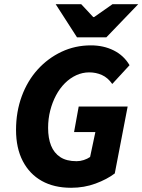

<svg xmlns="http://www.w3.org/2000/svg" viewBox="-20 -878 675 910"><path d="M317 12Q236 12 178 -20.5Q120 -53 88 -114.5Q56 -176 56 -262Q56 -348 83 -421.5Q110 -495 158.5 -548.5Q207 -602 271.5 -632.5Q336 -663 411 -663Q471 -663 519 -639Q567 -615 594 -569L512 -480Q491 -510 463 -522.5Q435 -535 403 -535Q371 -535 341.5 -521.5Q312 -508 287.5 -483.5Q263 -459 245.5 -426Q228 -393 218 -354Q208 -315 208 -272Q208 -223 222 -188Q236 -153 265.5 -133.5Q295 -114 343 -114Q360 -114 377 -119.5Q394 -125 407 -134L432 -252H331L353 -373H585L524 -56Q487 -28 433 -8Q379 12 317 12ZM345 -701 244 -858H365L422 -797H426L513 -858H635L484 -701Z"/></svg>

Font: Source Sans 3 ExtraLight ExtraBold
Style: Italic
Weight: 800
Italic angle: -11°
Version: Version 3.052;hotconv 1.1.0;makeotfexe 2.6.0